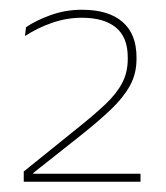

<svg xmlns="http://www.w3.org/2000/svg" viewBox="-20 -726 332 384"><path d="M261 -362.5H27.5V-383L133.5 -468.5Q168 -496 190.5 -517.2Q213 -538.5 224.2 -559.8Q235.5 -581 235.5 -608V-611.5Q235.5 -651.5 211.8 -671Q188 -690.5 144 -690.5Q113.5 -690.5 84.5 -680.5Q55.5 -670.5 30 -654L32 -671.5Q50.5 -684.5 80.5 -695.5Q110.5 -706.5 144 -706.5Q197 -706.5 225 -682.2Q253 -658 253 -611.5V-607.5Q253 -578.5 239.8 -554.5Q226.5 -530.5 201.8 -507Q177 -483.5 142.5 -456L46.5 -380V-373.5L39.5 -378.5H261Z"/></svg>

Font: Anek Malayalam Medium Thin
Style: Regular
Weight: 250
Version: Version 1.003